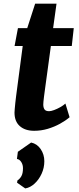

<svg xmlns="http://www.w3.org/2000/svg" viewBox="-20 -712 437 1059"><path d="M168.4 9.4Q118.7 9.4 89.4 -16.3Q60 -42 60 -91.1Q60 -96.2 61.3 -111.1Q62.6 -126.1 64.5 -145.1Q66.5 -164 68.8 -181.6L105.3 -458.3H60.4L79 -557H130.3L173.8 -691.6H291.7L273 -557H386.9L375.9 -458.3H260.6Q249.6 -377 242.1 -322.1Q234.6 -267.2 229.9 -233Q225.1 -198.8 222.8 -179.7Q220.5 -160.5 219.6 -151.2Q218.7 -141.9 218.7 -135.8Q218.7 -118.9 225.3 -108.8Q232 -98.7 250.9 -98.7Q261.6 -98.7 278.5 -105Q295.5 -111.3 312.7 -121Q329.8 -130.8 340.8 -140.8L363.8 -65.4Q341.6 -46.3 310.6 -29.3Q279.7 -12.3 243.3 -1.4Q206.9 9.4 168.4 9.4ZM119.2 327.3 74.1 295.7 76.1 283.4Q89.4 274.6 97.9 259.7Q106.5 244.8 106.7 216.5Q107 197.1 97.4 181.9Q87.9 166.7 73.4 164.7L78.5 125.2L151.7 74.2Q184.1 80.8 204.3 110.3Q224.5 139.9 224.5 177.2Q224.5 213.5 209.6 246.1Q194.7 278.7 170.7 300.7Q146.7 322.8 119.2 327.3Z"/></svg>

Font: Merriweather Sans Variable Regular
Style: Italic
Weight: 300
Italic angle: -8°
Designer: Eben Sorkin
Foundry: Eben Sorkin
Version: Version 2.001